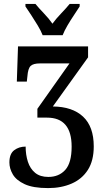

<svg xmlns="http://www.w3.org/2000/svg" viewBox="-20 -951 530 981"><path d="M198 -771Q189 -794 173 -820.5Q157 -847 140 -873Q123 -899 110 -918V-931H161Q179 -909 204.5 -882.5Q230 -856 248 -830Q267 -856 292.5 -882.5Q318 -909 336 -931H387V-918Q375 -899 357.5 -873Q340 -847 324.5 -820.5Q309 -794 300 -771ZM226 10Q149 10 106 -10Q63 -30 45.5 -60Q28 -90 28 -121Q28 -165 52.5 -183.5Q77 -202 111 -202Q111 -160 122.5 -124.5Q134 -89 159.5 -68Q185 -47 227 -47Q281 -47 313.5 -83Q346 -119 346 -202Q346 -350 220 -350H171V-395L335 -627H184Q150 -627 136.5 -614Q123 -601 120 -561L117 -534H66L72 -714H430V-658L250 -407Q350 -406 404.5 -355Q459 -304 459 -203Q459 -130 429 -83Q399 -36 346 -13Q293 10 226 10Z"/></svg>

Font: Noto Serif ExtraCondensed SemiBold
Style: Regular
Weight: 600
Width: 2
Designer: Monotype Design Team
Foundry: Monotype Imaging Inc.
Version: Version 2.015; ttfautohint (v1.8.4.7-5d5b)